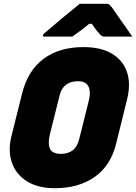

<svg xmlns="http://www.w3.org/2000/svg" viewBox="-20 -967 714 1007"><path d="M418 -720Q509 -720 567 -685.5Q625 -651 646 -589Q667 -527 646 -444L589 -213Q560 -97 476 -38.5Q392 20 267 20Q179 20 121.5 -16Q64 -52 42.5 -113.5Q21 -175 40 -253L96 -477Q126 -597 208.5 -658.5Q291 -720 418 -720ZM242 -264Q234 -230 236.5 -208.5Q239 -187 249 -176Q265 -160 299 -160Q336 -160 360.5 -178Q385 -196 395 -236L446 -440Q460 -499 436 -525Q428 -533 417 -537Q406 -541 389 -541Q312 -541 293 -468ZM398 -947H541Q549 -947 553 -943.5Q557 -940 567 -928Q574 -918 592.5 -891.5Q611 -865 633.5 -833Q656 -801 674 -775H532Q521 -775 516.5 -777Q512 -779 507 -784Q500 -791 489 -804.5Q478 -818 462 -842Q456 -842 448 -842Q419 -818 398 -803Q377 -788 359 -775H214Q203 -775 205 -783Q207 -787 211 -791Q215 -795 231 -808Q245 -820 267.5 -839Q290 -858 314.5 -878.5Q339 -899 361.5 -917Q384 -935 398 -947Z"/></svg>

Font: Recursive Sn Lnr St Blk
Style: Italic
Weight: 900
Italic angle: -15°
Version: Version 1.079;hotconv 1.0.112;makeotfexe 2.5.65598; ttfautoh